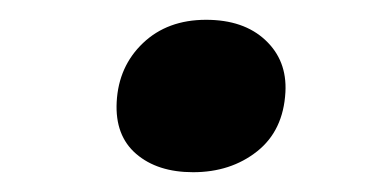

<svg xmlns="http://www.w3.org/2000/svg" viewBox="-20 -548 376 194"><path d="M97.9 -445Q99.8 -481 124.5 -504.5Q149.2 -528 188.2 -528Q226.2 -528 248.1 -507.5Q270.1 -487 268.4 -455Q266.3 -416 239.7 -395Q213.1 -374 175.1 -374Q139.1 -374 117.6 -392.5Q96.1 -411 97.9 -445Z"/></svg>

Font: Literata 12pt Medium
Style: Italic
Weight: 500
Italic angle: -2°
Designer: Latin by Veronika Burian and Jose Scaglione. Greek by Irene Vlachou. Cyrillic by Vera Evstafieva
Foundry: TypeTogether
Version: Version 3.002